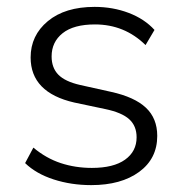

<svg xmlns="http://www.w3.org/2000/svg" viewBox="-20 -530 534 558"><path d="M245 8Q187 8 136 -8.5Q85 -25 53 -56L77 -101Q114 -70 156.5 -56Q199 -42 247 -42Q310 -42 343.5 -66Q377 -90 377 -131Q377 -164 355.5 -183.5Q334 -203 286 -213L196 -232Q69 -261 69 -363Q69 -427 119 -468.5Q169 -510 255 -510Q308 -510 354 -492.5Q400 -475 429 -443L403 -399Q342 -459 256 -459Q194 -459 162 -433.5Q130 -408 130 -366Q130 -333 149.5 -313Q169 -293 213 -283L303 -263Q371 -248 404 -217Q437 -186 437 -135Q437 -69 384.5 -30.5Q332 8 245 8Z"/></svg>

Font: Mulish Light
Style: Regular
Weight: 300
Designer: Vernon Adams
Foundry: Vernon Adams
Version: Version 3.603; ttfautohint (v1.8.3)